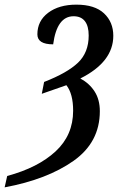

<svg xmlns="http://www.w3.org/2000/svg" viewBox="-103 -567 525 827"><path d="M-72 191Q61 155 136.5 85Q212 15 212 -90Q212 -163 183 -200L77 -163L87 -214Q187 -253 233 -297Q279 -341 279 -414Q279 -455 262.5 -476Q246 -497 214 -497Q142 -497 126 -376Q58 -376 58 -419Q58 -477 104.5 -512Q151 -547 226 -547Q305 -547 345 -509.5Q385 -472 385 -413Q385 -300 243 -229Q282 -208 304.5 -173Q327 -138 327 -88Q327 46 213.5 126Q100 206 -83 240Z"/></svg>

Font: Noto Serif CondSemiBold
Style: Italic
Weight: 600
Width: 3
Italic angle: -12°
Designer: Monotype Design Team
Foundry: Monotype Imaging Inc.
Version: Version 1.001